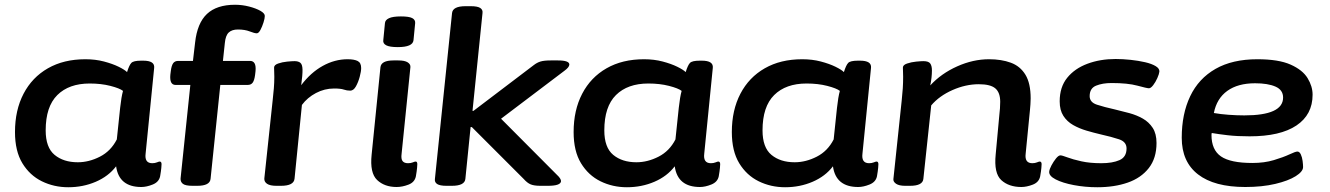

<svg xmlns="http://www.w3.org/2000/svg" viewBox="-20 -779 5591 807"><path d="M267 8Q207 8 156 -17Q105 -42 74 -93Q43 -144 43 -224Q43 -316 79 -385Q115 -454 181.5 -492Q248 -530 339 -530Q381 -530 417 -520.5Q453 -511 478.5 -498.5Q504 -486 514 -476Q523 -505 532 -514.5Q541 -524 573 -524H582Q631 -524 628 -494L592 -133Q587 -93 620 -93Q631 -93 639.5 -96.5Q648 -100 651 -100Q659 -100 659 -89Q659 -86 658 -73.5Q657 -61 653 -38Q648 -14 622 -3.5Q596 7 574 7Q480 7 468 -80Q436 -38 382.5 -15Q329 8 267 8ZM307 -97Q354 -97 400 -120.5Q446 -144 471 -193L485 -326Q490 -372 497 -397Q483 -408 444 -418Q405 -428 357 -428Q270 -428 221 -379.5Q172 -331 172 -231Q172 -159 209.5 -128Q247 -97 307 -97Z M790 2Q759 2 748.5 -6.5Q738 -15 739 -29L780 -422H718Q692 -422 696 -465L698 -481Q701 -504 708 -513.5Q715 -523 729 -523H791L800 -600Q809 -682 850 -720.5Q891 -759 968 -759Q998 -759 1027 -751.5Q1056 -744 1074.5 -733.5Q1093 -723 1093 -712Q1093 -702 1087.5 -684.5Q1082 -667 1074.5 -653Q1067 -639 1059 -639Q1050 -639 1029.5 -647Q1009 -655 980 -655Q955 -655 941.5 -642.5Q928 -630 925 -598L917 -523H1031Q1058 -523 1054 -480L1052 -463Q1049 -441 1042 -431.5Q1035 -422 1021 -422H906L865 -27Q862 2 809 2Z M1142 2Q1115 2 1102.5 -6.5Q1090 -15 1091 -29L1126 -357Q1129 -384 1131 -407.5Q1133 -431 1133 -456Q1133 -467 1132.5 -476Q1132 -485 1132 -495Q1132 -506 1149 -512Q1166 -518 1186.5 -520Q1207 -522 1218 -522Q1234 -522 1242.5 -515Q1251 -508 1251.5 -486.5Q1252 -465 1246 -421Q1286 -474 1336.5 -502Q1387 -530 1441 -530Q1469 -530 1483.5 -522.5Q1498 -515 1498 -493Q1498 -479 1492 -456.5Q1486 -434 1476 -416Q1466 -398 1452 -398Q1438 -398 1425 -402.5Q1412 -407 1384 -407Q1344 -407 1308 -388Q1272 -369 1249 -338L1218 -28Q1215 2 1161 2Z M1647 7Q1596 7 1565 -22.5Q1534 -52 1542 -129L1579 -496Q1582 -525 1634 -525H1654Q1681 -525 1693.5 -517Q1706 -509 1705 -497L1668 -133Q1665 -111 1672 -102Q1679 -93 1695 -93Q1707 -93 1715 -96.5Q1723 -100 1727 -100Q1734 -100 1734 -89Q1734 -86 1733 -73.5Q1732 -61 1728 -38Q1723 -13 1697 -3Q1671 7 1647 7ZM1652 -581Q1618 -581 1603.5 -588.5Q1589 -596 1591 -610L1598 -682Q1599 -695 1615 -702.5Q1631 -710 1665 -710Q1699 -710 1712.5 -703Q1726 -696 1725 -682L1718 -610Q1715 -581 1652 -581Z M1857 2Q1829 2 1817.5 -5.5Q1806 -13 1808 -27L1880 -724Q1883 -753 1937 -753H1959Q1987 -753 1998.5 -745.5Q2010 -738 2008 -724L1966 -313H1970L2223 -505Q2237 -516 2252 -520.5Q2267 -525 2295 -525H2325Q2374 -525 2373 -507Q2372 -496 2353 -482L2086 -280L2328 -37Q2334 -30 2336 -25.5Q2338 -21 2338 -17Q2336 2 2283 2H2252Q2225 2 2210.5 -4Q2196 -10 2181 -27L1963 -245H1958L1936 -27Q1933 2 1879 2Z M2615 8Q2555 8 2504 -17Q2453 -42 2422 -93Q2391 -144 2391 -224Q2391 -316 2427 -385Q2463 -454 2529.5 -492Q2596 -530 2687 -530Q2729 -530 2765 -520.5Q2801 -511 2826.5 -498.5Q2852 -486 2862 -476Q2871 -505 2880 -514.5Q2889 -524 2921 -524H2930Q2979 -524 2976 -494L2940 -133Q2935 -93 2968 -93Q2979 -93 2987.5 -96.5Q2996 -100 2999 -100Q3007 -100 3007 -89Q3007 -86 3006 -73.5Q3005 -61 3001 -38Q2996 -14 2970 -3.5Q2944 7 2922 7Q2828 7 2816 -80Q2784 -38 2730.5 -15Q2677 8 2615 8ZM2655 -97Q2702 -97 2748 -120.5Q2794 -144 2819 -193L2833 -326Q2838 -372 2845 -397Q2831 -408 2792 -418Q2753 -428 2705 -428Q2618 -428 2569 -379.5Q2520 -331 2520 -231Q2520 -159 2557.5 -128Q2595 -97 2655 -97Z M3280 8Q3220 8 3169 -17Q3118 -42 3087 -93Q3056 -144 3056 -224Q3056 -316 3092 -385Q3128 -454 3194.5 -492Q3261 -530 3352 -530Q3394 -530 3430 -520.5Q3466 -511 3491.5 -498.5Q3517 -486 3527 -476Q3536 -505 3545 -514.5Q3554 -524 3586 -524H3595Q3644 -524 3641 -494L3605 -133Q3600 -93 3633 -93Q3644 -93 3652.5 -96.5Q3661 -100 3664 -100Q3672 -100 3672 -89Q3672 -86 3671 -73.5Q3670 -61 3666 -38Q3661 -14 3635 -3.5Q3609 7 3587 7Q3493 7 3481 -80Q3449 -38 3395.5 -15Q3342 8 3280 8ZM3320 -97Q3367 -97 3413 -120.5Q3459 -144 3484 -193L3498 -326Q3503 -372 3510 -397Q3496 -408 3457 -418Q3418 -428 3370 -428Q3283 -428 3234 -379.5Q3185 -331 3185 -231Q3185 -159 3222.5 -128Q3260 -97 3320 -97Z M4273 7Q4220 7 4188.5 -22Q4157 -51 4165 -130L4181 -303Q4182 -313 4183 -323.5Q4184 -334 4184 -351Q4184 -390 4163.5 -407.5Q4143 -425 4094 -425Q4039 -425 3983.5 -400.5Q3928 -376 3894 -336L3861 -27Q3858 2 3805 2H3785Q3759 2 3746.5 -6.5Q3734 -15 3735 -26L3770 -357Q3773 -384 3774.5 -407.5Q3776 -431 3776 -456Q3776 -467 3775.5 -476Q3775 -485 3775 -495Q3775 -506 3792.5 -512Q3810 -518 3830.5 -520Q3851 -522 3861 -522Q3883 -522 3890 -512Q3897 -502 3897 -483Q3897 -454 3890 -420Q3936 -470 4003 -500Q4070 -530 4137 -530Q4189 -530 4228.5 -515.5Q4268 -501 4290 -465Q4312 -429 4312 -365Q4312 -352 4311 -340Q4310 -328 4309 -316L4291 -133Q4286 -93 4319 -93Q4330 -93 4338.5 -96.5Q4347 -100 4350 -100Q4358 -100 4358 -89Q4358 -86 4357 -73.5Q4356 -61 4352 -38Q4347 -13 4321 -3Q4295 7 4273 7Z M4592 8Q4541 8 4493.5 -1Q4446 -10 4417 -25Q4388 -40 4390 -58Q4391 -68 4399.5 -84Q4408 -100 4418.5 -113Q4429 -126 4437 -126Q4444 -126 4466.5 -117.5Q4489 -109 4525 -101Q4561 -93 4609 -93Q4656 -93 4685.5 -106Q4715 -119 4715 -155Q4715 -183 4683.5 -193.5Q4652 -204 4607 -214Q4577 -221 4546.5 -230Q4516 -239 4490.5 -253.5Q4465 -268 4449.5 -292Q4434 -316 4434 -353Q4434 -413 4465.5 -452Q4497 -491 4550.5 -511Q4604 -531 4669 -531Q4699 -531 4732 -527.5Q4765 -524 4793 -517.5Q4821 -511 4837.5 -501Q4854 -491 4853 -478Q4852 -468 4844.5 -451Q4837 -434 4827 -421Q4817 -408 4809 -408Q4801 -408 4760.5 -419Q4720 -430 4652 -430Q4614 -430 4587 -419Q4560 -408 4560 -375Q4560 -349 4590.5 -339Q4621 -329 4666 -319Q4696 -312 4727 -303.5Q4758 -295 4783.5 -280.5Q4809 -266 4825 -241.5Q4841 -217 4841 -178Q4841 -114 4808.5 -72.5Q4776 -31 4720 -11.5Q4664 8 4592 8Z M5214 7Q5084 7 5015.5 -46Q4947 -99 4947 -200Q4947 -300 4982.5 -374.5Q5018 -449 5089 -489.5Q5160 -530 5265 -530Q5354 -530 5404.5 -507.5Q5455 -485 5476 -450.5Q5497 -416 5497 -381Q5497 -297 5429 -251.5Q5361 -206 5232 -206Q5180 -206 5141 -210.5Q5102 -215 5073 -220Q5072 -217 5072 -212Q5072 -149 5112 -121.5Q5152 -94 5244 -94Q5294 -94 5334 -106Q5374 -118 5399.5 -130Q5425 -142 5433 -142Q5442 -142 5447.5 -130Q5453 -118 5455 -102.5Q5457 -87 5457 -77Q5457 -58 5426 -38.5Q5395 -19 5340 -6Q5285 7 5214 7ZM5210 -294Q5373 -294 5373 -369Q5373 -401 5341 -415Q5309 -429 5255 -429Q5183 -429 5138.5 -397Q5094 -365 5082 -304Q5110 -299 5144.5 -296.5Q5179 -294 5210 -294Z"/></svg>

Font: Asap Expanded Expanded SemiBold
Style: Italic
Weight: 600
Width: 7
Italic angle: -6°
Designer: Pablo Cosgaya
Foundry: Omnibus-Type
Version: Version 3.001; ttfautohint (v1.8.4.7-5d5b)